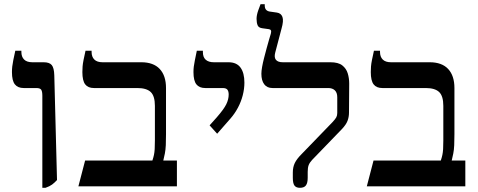

<svg xmlns="http://www.w3.org/2000/svg" viewBox="-20 -889 2282 916"><path d="M182 7V-432Q182 -453 176.5 -461Q171 -469 153 -469H93Q65 -469 51 -486.5Q37 -504 37 -545Q37 -559 38.5 -572Q40 -585 43.5 -602.5Q47 -620 53 -647H82V-641Q82 -618 95 -605Q108 -592 134 -592H188Q216 -592 227 -578.5Q238 -565 239 -530L252 -30Q240 -17 228.5 -8.5Q217 0 197 7Z M354 0 386 -123H707Q712 -138 714.5 -150Q717 -162 718 -177.5Q719 -193 719 -219V-384Q719 -431 699 -450Q679 -469 635 -469H428Q400 -469 386.5 -486.5Q373 -504 373 -545Q373 -559 374 -572Q375 -585 378.5 -602.5Q382 -620 388 -647H417V-641Q417 -618 430 -605Q443 -592 469 -592H654Q712 -592 742 -560Q772 -528 772 -469V-249Q772 -219 771 -196.5Q770 -174 766.5 -156.5Q763 -139 759 -123H824V0Z M1016 -251 980 -291 1014 -329Q1048 -368 1059.5 -391.5Q1071 -415 1071 -438Q1071 -453 1065 -461Q1059 -469 1042 -469H959Q931 -469 917 -486.5Q903 -504 903 -545Q903 -559 904.5 -571Q906 -583 909.5 -600.5Q913 -618 919 -647H948V-640Q948 -616 961.5 -604Q975 -592 1000 -592H1070Q1109 -592 1127.5 -566.5Q1146 -541 1146 -495Q1146 -465 1138 -434Q1130 -403 1115 -375Q1100 -347 1080 -324Z M1411 7Q1393 7 1385 -3.5Q1377 -14 1377 -41V-66Q1377 -92 1386.5 -111.5Q1396 -131 1419 -154L1567 -307Q1580 -321 1584.5 -329.5Q1589 -338 1589 -350V-425Q1589 -447 1577.5 -458Q1566 -469 1546 -469H1280Q1254 -469 1240.5 -487Q1227 -505 1227 -537Q1227 -550 1230.5 -570Q1234 -590 1240 -613Q1246 -636 1252 -658.5Q1258 -681 1263.5 -699.5Q1269 -718 1272 -728Q1275 -739 1272.5 -744Q1270 -749 1262 -750L1233 -754Q1214 -756 1209 -768.5Q1204 -781 1204 -799Q1204 -816 1211.5 -838Q1219 -860 1223 -869H1243V-864Q1243 -850 1249 -843Q1255 -836 1266 -834L1301 -829Q1321 -826 1327.5 -808Q1334 -790 1323 -752L1293 -638Q1287 -615 1296.5 -603.5Q1306 -592 1329 -592H1556Q1594 -592 1613 -577Q1632 -562 1639 -539Q1646 -516 1646 -490L1645 -352Q1645 -331 1638 -312.5Q1631 -294 1611 -273L1469 -126Q1457 -113 1452.5 -101Q1448 -89 1448 -69V-41Q1448 -16 1439.5 -4.5Q1431 7 1411 7Z M1730 0 1762 -123H2083Q2088 -138 2090.5 -150Q2093 -162 2094 -177.5Q2095 -193 2095 -219V-384Q2095 -431 2075 -450Q2055 -469 2011 -469H1804Q1776 -469 1762.5 -486.5Q1749 -504 1749 -545Q1749 -559 1750 -572Q1751 -585 1754.5 -602.5Q1758 -620 1764 -647H1793V-641Q1793 -618 1806 -605Q1819 -592 1845 -592H2030Q2088 -592 2118 -560Q2148 -528 2148 -469V-249Q2148 -219 2147 -196.5Q2146 -174 2142.5 -156.5Q2139 -139 2135 -123H2200V0Z"/></svg>

Font: Noto Serif Hebrew Medium
Style: Regular
Weight: 500
Version: Version 2.003